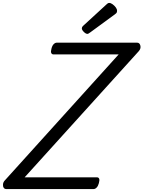

<svg xmlns="http://www.w3.org/2000/svg" viewBox="-77 -1289 978 1309"><path d="M-34 0Q-46 0 -52 -9.5Q-58 -19 -56.5 -33Q-55 -47 -45 -58L732 -918H288Q277 -918 272.5 -927.5Q268 -937 274 -958Q279 -978 289 -988Q299 -998 310 -998H858Q875 -998 880 -978Q885 -958 869 -940L91 -80H584Q595 -80 599 -70.5Q603 -61 597 -40Q592 -21 582 -10.5Q572 0 561 0ZM519 -1058Q508 -1058 494.5 -1071.5Q481 -1085 481 -1095Q481 -1099 482.5 -1103Q484 -1107 490 -1113L648 -1258Q653 -1263 657.5 -1266Q662 -1269 668 -1269Q678 -1269 690.5 -1260Q703 -1251 712 -1239Q721 -1227 721 -1216Q721 -1209 719 -1204Q717 -1199 706 -1191L538 -1068Q532 -1064 527.5 -1061Q523 -1058 519 -1058Z"/></svg>

Font: Playwrite AU VIC
Style: Regular
Weight: 400
Designer: Veronika Burian, José Scaglione
Foundry: TypeTogether
Version: Version 1.002